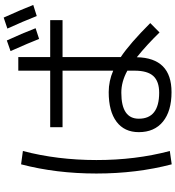

<svg xmlns="http://www.w3.org/2000/svg" viewBox="25 -917 950 1040"><g transform="rotate(-90 500.0 -397.0)"><path d="M743.2 -814.9 800.8 -835Q837.9 -754.9 867.2 -679.2L809.1 -660.2Q789.1 -711.9 743.2 -814.9ZM865.2 -832 924.8 -852.1Q971.7 -748 993.2 -691.9L933.1 -672.9Q903.3 -749 865.2 -832ZM331.1 -600.1H637.2V-772.9H710.9V-600.1H911.1V-533.2H710.9V-217.8Q784.2 -168.9 895 -58.1L844.2 -7.8Q777.3 -76.7 710 -130.9Q706.1 57.1 521 57.1Q418 57.1 361.1 10.5Q304.2 -36.1 304.2 -120.1Q304.2 -198.2 360.6 -240.7Q417 -283.2 521 -283.2Q581.1 -283.2 637.2 -258.8V-533.2H331.1ZM202.1 -748Q153.3 -562 153.1 -350.1Q152.8 -138.2 202.1 47.9L129.9 58.1Q80.1 -131.8 80.1 -349.9Q80.1 -567.9 129.9 -757.8ZM637.2 -182.1Q577.1 -215.3 517.1 -214.8Q377 -214.8 377 -120.1Q377 -10.3 517.1 -9.8Q579.1 -9.8 608.2 -41.5Q637.2 -73.2 637.2 -143.1Z"/></g></svg>

Font: WebKoruri
Style: Regular
Weight: 400
Foundry: lindwurm / mohemohe
Version: Version 1.00